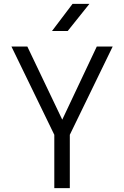

<svg xmlns="http://www.w3.org/2000/svg" viewBox="-20 -970 640 990"><path d="M260 0V-275L39 -730H121L301 -353L479 -730H561L340 -275V0ZM248 -810 354 -950H441L329 -810Z"/></svg>

Font: Tiny Light
Style: Regular
Weight: 300
Monospace: yes
Designer: Philipp Nurullin, Konstantin Bulenkov
Foundry: JetBrains
Version: Version 2.251; ttfautohint (v1.8.4.7-5d5b)